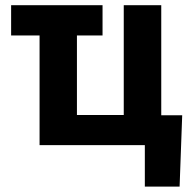

<svg xmlns="http://www.w3.org/2000/svg" viewBox="-20 -548 727 725"><path d="M129.4 -414.1H22V-528.3H367.2V-414.1H270.5V-113.8H447.3V-528.3H588.9V-112.8H668L658.2 156.7H526.9V0H129.4Z"/></svg>

Font: MAUL Bold
Style: Bold
Weight: 700
Designer: MAUL
Version: Version 1.0; 2020; ttfautohint (v1.8.3)